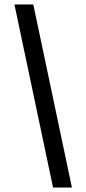

<svg xmlns="http://www.w3.org/2000/svg" viewBox="-20 -720 389 865"><path d="M45 -700H130L304 125H219Z"/></svg>

Font: Epunda Sans SemiBold
Style: Regular
Weight: 600
Designer: Simon Atzbach
Foundry: typofactur
Version: Version 2.204; ttfautohint (v1.8.4.7-5d5b)